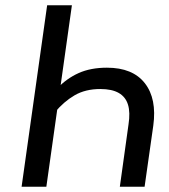

<svg xmlns="http://www.w3.org/2000/svg" viewBox="-20 -709 640 729"><path d="M386 -452Q484 -452 530 -393Q576 -334 562 -232L529 0H435L468 -237Q475 -282 466 -311.5Q457 -341 431 -356Q405 -371 361 -371Q304 -371 263 -347Q222 -323 188 -282L198 -374Q233 -411 278.5 -431.5Q324 -452 386 -452ZM159 -689H253L156 0H62Z"/></svg>

Font: Fira Sans Variable
Style: Italic
Weight: 397
Italic angle: -8°
Designer: Carrois Corporate & Edenspiekermann AG
Foundry: Carrois Corporate GbR & Edenspiekermann AG
Version: Version 4.202